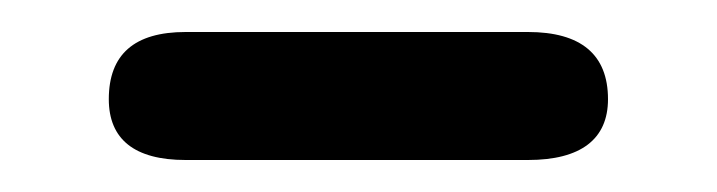

<svg xmlns="http://www.w3.org/2000/svg" viewBox="-20 -684 448 120"><path d="M310 -584C343 -584 360 -597 360 -622C360 -650 343 -664 310 -664H96C64 -664 48 -650 48 -622C48 -597 64 -584 96 -584Z"/></svg>

Font: Dongle
Style: Regular
Weight: 400
Designer: Yanghee Ryu
Foundry: Yanghee Ryu
Version: Version 2.000